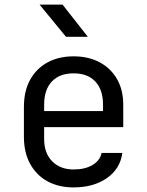

<svg xmlns="http://www.w3.org/2000/svg" viewBox="-20 -805 640 835"><path d="M300 10Q235 10 186.5 -16.5Q138 -43 111 -92.5Q84 -142 84 -210V-340Q84 -409 111 -458Q138 -507 186.5 -533.5Q235 -560 300 -560Q365 -560 413.5 -534Q462 -508 489 -461Q516 -414 516 -350V-252H172V-200Q172 -139 207 -103.5Q242 -68 300 -68Q350 -68 382.5 -87.5Q415 -107 422 -140H512Q503 -71 445 -30.5Q387 10 300 10ZM428 -313V-350Q428 -415 394.5 -450.5Q361 -486 300 -486Q239 -486 205.5 -450.5Q172 -415 172 -350V-322H435ZM267 -645 152 -785H252L362 -645Z"/></svg>

Font: Atlassian Mono
Style: Regular
Weight: 400
Monospace: yes
Designer: Philipp Nurullin, Konstantin Bulenkov
Foundry: Modifications by Atlassian Pty Ltd, manufactured by JetBrains
Version: Version 2.304